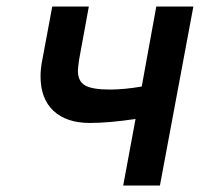

<svg xmlns="http://www.w3.org/2000/svg" viewBox="-20 -572 616 592"><path d="M359.9 0 397.9 -205.1Q314.9 -192.9 256.8 -192.9Q185.1 -192.9 145 -230.2Q105 -267.6 105 -336.9Q105 -360.4 110.8 -389.2L141.1 -551.8H253.9L224.1 -389.2Q220.2 -362.8 220.2 -354Q220.2 -321.3 242.4 -308.6Q264.6 -295.9 318.8 -295.9Q362.8 -295.9 417 -305.2L461.9 -551.8H576.2L473.1 0Z"/></svg>

Font: Involve SemiBold Oblique
Style: Italic
Weight: 600
Italic angle: -10.5°
Designer: Stefan Peev
Foundry: Context Ltd.
Version: Version 1.001